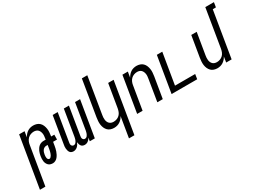

<svg xmlns="http://www.w3.org/2000/svg" viewBox="-87 -1467 3193 2415"><g transform="rotate(-30 1509.5 -260.0)"><path d="M-28 215 94 -520H173L159 -438Q170 -458 184.5 -475Q199 -492 218 -504.5Q237 -517 258.5 -522.5Q280 -528 301 -528Q327 -528 351.5 -520Q376 -512 393.5 -494.5Q411 -477 420.5 -454Q430 -431 434 -405.5Q438 -380 436 -353.5Q434 -327 430 -301L429 -295H475L474 -225H417L409 -176Q406 -157 401.5 -137.5Q397 -118 390.5 -99.5Q384 -81 374.5 -62.5Q365 -44 352 -28Q339 -12 320 -2Q301 8 282 8Q264 8 247 3Q230 -2 218 -14Q206 -26 198.5 -41.5Q191 -57 188.5 -74.5Q186 -92 187 -110.5Q188 -129 191 -148Q194 -165 198 -181.5Q202 -198 209.5 -214.5Q217 -231 227.5 -246Q238 -261 252 -272.5Q266 -284 283.5 -289.5Q301 -295 317 -295H350L352 -312Q355 -329 356.5 -346Q358 -363 355.5 -379.5Q353 -396 346.5 -411Q340 -426 329 -437Q318 -448 302.5 -453Q287 -458 270 -458Q247 -458 223.5 -449.5Q200 -441 182.5 -423.5Q165 -406 155.5 -383Q146 -360 143 -337L51 215ZM271 -62Q281 -62 290 -71Q299 -80 304.5 -90Q310 -100 314 -111Q318 -122 321 -132.5Q324 -143 326 -154Q328 -165 330 -176L338 -225H317Q302 -225 287.5 -217Q273 -209 264.5 -196Q256 -183 251 -168Q246 -153 244 -138Q242 -126 241.5 -114.5Q241 -103 243 -91.5Q245 -80 252 -71Q259 -62 271 -62Z M581 8Q566 8 552 2Q538 -4 530 -15.5Q522 -27 518 -41.5Q514 -56 512.5 -71Q511 -86 512.5 -101.5Q514 -117 517 -132L581 -520H654L588 -120Q586 -109 585.5 -98.5Q585 -88 589 -78.5Q593 -69 601.5 -63Q610 -57 621 -57Q630 -57 639 -61.5Q648 -66 654 -74Q660 -82 664.5 -90.5Q669 -99 672 -108Q675 -117 677 -126Q679 -135 681 -144L743 -520H817L751 -120Q749 -109 748.5 -98.5Q748 -88 752 -78.5Q756 -69 764.5 -63Q773 -57 783 -57Q793 -57 802 -61.5Q811 -66 817 -74Q823 -82 827.5 -90.5Q832 -99 835 -108Q838 -117 840 -126Q842 -135 844 -144L906 -520H979L893 0H820L828 -49Q822 -37 813 -26.5Q804 -16 793.5 -8Q783 0 770 4Q757 8 744 8Q728 8 714.5 2Q701 -4 693 -15.5Q685 -27 681 -41Q677 -55 675 -70Q669 -55 660.5 -41Q652 -27 639.5 -15.5Q627 -4 612 2Q597 8 581 8Z M1265 215 1314 -82Q1304 -62 1289 -45Q1274 -28 1255 -15.5Q1236 -3 1214.5 2.5Q1193 8 1172 8Q1146 8 1121.5 0Q1097 -8 1080 -25.5Q1063 -43 1053 -66Q1043 -89 1039.5 -114.5Q1036 -140 1038 -166.5Q1040 -193 1044 -219L1129 -735H1208L1121 -208Q1118 -191 1117 -174Q1116 -157 1118 -140.5Q1120 -124 1126.5 -109Q1133 -94 1144.5 -83Q1156 -72 1171.5 -67Q1187 -62 1204 -62Q1227 -62 1250.5 -70.5Q1274 -79 1291.5 -96.5Q1309 -114 1318 -137Q1327 -160 1331 -183L1387 -520H1466L1344 215Z M1508 0 1594 -520H1673L1659 -438Q1670 -458 1684.5 -475Q1699 -492 1718 -504.5Q1737 -517 1758.5 -522.5Q1780 -528 1801 -528Q1827 -528 1851.5 -520Q1876 -512 1893.5 -494.5Q1911 -477 1920.5 -454Q1930 -431 1934 -405.5Q1938 -380 1936 -353.5Q1934 -327 1930 -301L1880 0H1801L1852 -312Q1855 -329 1856.5 -346Q1858 -363 1855.5 -379.5Q1853 -396 1846.5 -411Q1840 -426 1829 -437Q1818 -448 1802.5 -453Q1787 -458 1770 -458Q1747 -458 1723.5 -449.5Q1700 -441 1682.5 -423.5Q1665 -406 1655.5 -383Q1646 -360 1643 -337L1587 0Z M2008 0 2094 -520H2173L2098 -70H2391L2380 0Z M2672 8Q2646 8 2621.5 0Q2597 -8 2580 -25.5Q2563 -43 2553 -66Q2543 -89 2539.5 -114.5Q2536 -140 2538 -166.5Q2540 -193 2544 -219L2594 -520H2673L2621 -208Q2618 -191 2617 -174Q2616 -157 2618 -140.5Q2620 -124 2626.5 -109Q2633 -94 2644.5 -83Q2656 -72 2671.5 -67Q2687 -62 2704 -62Q2727 -62 2750.5 -70.5Q2774 -79 2791.5 -96.5Q2809 -114 2818 -137Q2827 -160 2831 -183L2922 -735H3047L3036 -665H2990L2880 0H2801L2814 -82Q2804 -62 2789 -45Q2774 -28 2755 -15.5Q2736 -3 2714.5 2.5Q2693 8 2672 8Z"/></g></svg>

Font: Iosevka Term Curly Oblique
Style: Regular
Weight: 400
Italic angle: -9°
Designer: Belleve Invis
Foundry: Belleve Invis
Version: Version 32.3.0